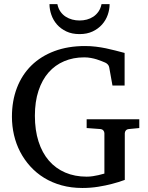

<svg xmlns="http://www.w3.org/2000/svg" viewBox="-20 -915 735 951"><path d="M619.1 -275.9Q608.4 -274.9 603.3 -268.8Q598.1 -262.7 598.1 -254.9V-23.9Q567.9 -12.7 533.7 -3.9Q504.4 3.9 466.6 10Q428.7 16.1 388.2 16.1Q332.5 16.1 284.9 2.9Q237.3 -10.3 198.5 -34.2Q159.7 -58.1 129.9 -91.1Q100.1 -124 79.8 -163.1Q59.6 -202.1 49.3 -246.3Q39.1 -290.5 39.1 -336.9Q39.1 -415.5 64 -480.2Q88.9 -544.9 135.7 -590.8Q182.6 -636.7 249.8 -661.9Q316.9 -687 400.9 -687Q429.2 -687 454.8 -683.8Q480.5 -680.7 504.4 -675.8Q528.3 -670.9 551.3 -664.8Q574.2 -658.7 597.2 -652.8V-491.2H537.1L521 -581.1Q519.5 -589.8 513.7 -595.9Q507.8 -602.1 501 -605Q493.7 -607.9 483.2 -612.3Q472.7 -616.7 459.5 -620.8Q446.3 -625 430.4 -627.9Q414.6 -630.9 397 -630.9Q342.8 -630.9 297.9 -611.8Q252.9 -592.8 220.7 -556.2Q188.5 -519.5 170.7 -465.6Q152.8 -411.6 152.8 -341.8Q152.8 -270 170.9 -213.9Q189 -157.7 222.4 -119.1Q255.9 -80.6 303.2 -60.3Q350.6 -40 409.2 -40Q425.8 -40 440.9 -42.5Q456.1 -44.9 467.8 -47.6Q479.5 -50.3 487.3 -52.7Q495.1 -55.2 497.1 -55.2V-254.9Q497.1 -262.7 491.9 -268.8Q486.8 -274.9 476.1 -275.9L409.2 -280.8V-324.2H669.9V-280.8ZM522.9 -894.5Q522.9 -868.2 513.7 -841.6Q504.4 -814.9 485.6 -793.7Q466.8 -772.5 439 -759.3Q411.1 -746.1 374 -746.1Q336.4 -746.1 308.6 -759.3Q280.8 -772.5 262.2 -793.7Q243.7 -814.9 234.4 -841.6Q225.1 -868.2 225.1 -894.5H264.2Q268.6 -873 279.3 -857.7Q290 -842.3 305.2 -832.5Q320.3 -822.8 337.9 -818.1Q355.5 -813.5 374 -813.5Q392.6 -813.5 410.2 -818.1Q427.7 -822.8 442.4 -832.5Q457 -842.3 467.8 -857.7Q478.5 -873 482.9 -894.5Z"/></svg>

Font: Charis SIL Phon
Style: Regular
Weight: 400
Foundry: SIL International
Version: Version 5.000